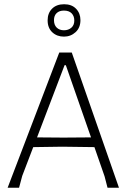

<svg xmlns="http://www.w3.org/2000/svg" viewBox="-20 -887 607 907"><path d="M542 0H488L474 -54L426 -192L274 -194L137 -192L85 -56L70 0H16L260 -639H319ZM410 -238 291 -579H285L155 -238L280 -237ZM360 -792Q360 -756 337 -735Q314 -714 282 -714Q249 -714 227 -734.5Q205 -755 205 -791Q205 -825 226 -846Q247 -867 283 -867Q319 -867 339.5 -845.5Q360 -824 360 -792ZM235 -792Q235 -769 248 -756.5Q261 -744 282 -744Q303 -744 317 -756Q331 -768 331 -790Q331 -811 318.5 -824Q306 -837 282 -837Q260 -837 247.5 -825Q235 -813 235 -792Z"/></svg>

Font: Luna Sans Light
Style: Regular
Weight: 300
Designer: Juan Pablo del Peral
Foundry: Huerta Tipografica
Version: Version 2.001; ttfautohint (v1.5)